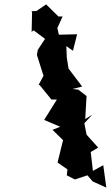

<svg xmlns="http://www.w3.org/2000/svg" viewBox="-20 -762 504 874"><path d="M122 -711 126 -708 124 -617 133 -624 185 -585 152 -535 148 -512 178 -417 156 -376 161 -374 214 -309H239L181 -216L254 -185L219 -171L267 -124L242 -22L287 9L284 36L321 55L378 36L402 64L464 92L450 -10L403 16L393 -70L427 -90L374 -149L364 -201L400 -240L368 -220L374 -325L336 -354L310 -357L354 -368L292 -450L284 -500L282 -552L312 -531L331 -606L248 -604L241 -634L265 -687H246L190 -742L146 -712Z"/></svg>

Font: Asimov Aggro
Style: It
Weight: 500
Designer: Google
Version: Version 2.000980; 2014